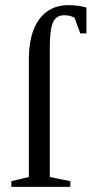

<svg xmlns="http://www.w3.org/2000/svg" viewBox="-20 -724 355 744"><path d="M172.9 -38.1 252.4 -22V0H23.9V-22L91.8 -38.1V-493.2Q91.8 -594.7 132.1 -649.4Q172.4 -704.1 245.1 -704.1Q282.2 -704.1 314.9 -694.8V-594.7H291L269 -654.8Q252.4 -665 229 -665Q198.2 -665 185.5 -637.7Q172.9 -610.4 172.9 -535.2Z"/></svg>

Font: Tinos
Style: Regular
Weight: 400
Designer: Steve Matteson
Foundry: Monotype Imaging Inc.
Version: Version 1.23